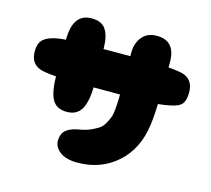

<svg xmlns="http://www.w3.org/2000/svg" viewBox="-102 -833 1048 954"><g transform="rotate(15 422.0 -355.5)"><path d="M372 0Q492 0 575.5 -74Q659 -148 676 -277Q688 -365 688 -601Q688 -711 592 -711Q543 -711 516.5 -678.5Q490 -646 490 -597V-423Q490 -418 490 -407Q490 -371 489.5 -353.5Q489 -336 486.5 -307.5Q484 -279 478.5 -264Q473 -249 462 -229Q451 -209 434.5 -198Q418 -187 393.5 -176.5Q369 -166 337 -161Q292 -153 271.5 -134Q251 -115 251 -81Q251 -47 282.5 -23.5Q314 0 372 0ZM256 -230Q308 -230 331 -270.5Q354 -311 354 -397Q354 -471 352 -589Q351 -646 330 -678.5Q309 -711 256 -711Q160 -711 160 -575Q160 -542 159.5 -480Q159 -418 159 -397Q159 -311 180 -270.5Q201 -230 256 -230ZM491 -382Q603 -382 648.5 -383Q694 -384 743 -393.5Q792 -403 805.5 -423Q819 -443 819 -480Q819 -550 757 -565Q695 -580 491 -579Q446 -579 422 -579Q187 -579 143 -574Q54 -565 34 -525Q25 -507 25 -480Q25 -411 87 -396Q149 -381 353 -382Q398 -382 422 -382Q446 -382 491 -382Z"/></g></svg>

Font: Cherry Bomb
Style: Regular
Weight: 400
Designer: satsuyako
Foundry: satsuyako
Version: Version 4.0